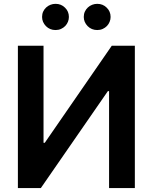

<svg xmlns="http://www.w3.org/2000/svg" viewBox="-20 -961 781 981"><path d="M669 0H537.3V-495.4H531.2L188.6 0H71.4V-727.3H202.4V-231.5H208.8L551.1 -727.3H669ZM263.8 -807.5Q234.7 -807.5 214.8 -827.4Q195 -848 195 -874.3Q195 -889.6 200.6 -901.8Q206.3 -914.1 215.9 -922.9Q225.5 -931.8 237.9 -936.6Q250.4 -941.4 263.8 -941.4Q292.6 -941.4 312.1 -921.9Q332 -902.7 332 -874.3Q332 -861.5 327.1 -849.4Q322.1 -837.4 313.2 -828.1Q304.3 -818.9 291.7 -813.2Q279.1 -807.5 263.8 -807.5ZM476.9 -807.5Q447.8 -807.5 427.9 -827.4Q408 -848 408 -874.3Q408 -889.6 413.7 -901.8Q419.4 -914.1 429 -922.9Q438.6 -931.8 451 -936.6Q463.4 -941.4 476.9 -941.4Q505.7 -941.4 525.2 -921.9Q545.1 -902.7 545.1 -874.3Q545.1 -861.5 540.1 -849.4Q535.2 -837.4 526.3 -828.1Q517.4 -818.9 504.8 -813.2Q492.2 -807.5 476.9 -807.5Z"/></svg>

Font: Linik Sans SemiBold
Style: Regular
Weight: 600
Designer: Fonts by Rasmus Andersson / Changes by Cristiano Sobral with parts from Marc Monis
Foundry: rsms
Version: Version 3.020; ttfautohint (v1.6)